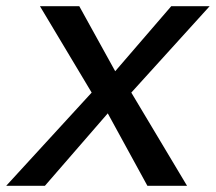

<svg xmlns="http://www.w3.org/2000/svg" viewBox="-24 -600 697 620"><path d="M121 0 324 -234 452 0H580L400 -301L653 -580H529L348 -370L232 -580H105L272 -301L-4 0Z"/></svg>

Font: Charger Pro
Style: BlkObl
Weight: 900
Designer: Jasper
Foundry: Cannot Into Space Fonts
Version: Version 1.09